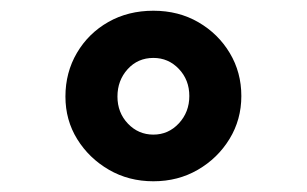

<svg xmlns="http://www.w3.org/2000/svg" viewBox="-20 -733 572 358"><path d="M266 -395Q220 -395 183 -416.5Q146 -438 124 -473.5Q102 -509 102 -553Q102 -598 123.5 -634.5Q145 -671 182 -692Q219 -713 266 -713Q313 -713 350 -691.5Q387 -670 408.5 -634Q430 -598 430 -554Q430 -510 408 -474Q386 -438 349 -416.5Q312 -395 266 -395ZM266 -482Q294 -482 313.5 -503Q333 -524 333 -554Q333 -584 313.5 -604.5Q294 -625 266 -625Q237 -625 218 -604Q199 -583 199 -553Q199 -523 218.5 -502.5Q238 -482 266 -482Z"/></svg>

Font: Lexend Deca SemiBold
Style: Regular
Weight: 600
Designer: Bonnie Shaver-Troup, Thomas Jockin
Foundry: Lexend
Version: Version 1.008; ttfautohint (v1.8.4.7-5d5b)